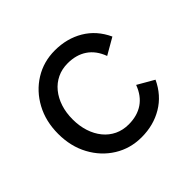

<svg xmlns="http://www.w3.org/2000/svg" viewBox="-133 -666 824 824"><g transform="rotate(-45 279.0 -254.5)"><path d="M136.7 -253.9Q136.7 -294.4 147.7 -328.1Q158.7 -361.8 179.2 -387Q199.7 -412.1 228.3 -425.8Q256.8 -439.5 292 -439.5Q343.8 -439.5 379.9 -415Q416 -390.6 434.1 -341.8L508.8 -384.8Q478.5 -450.2 421.6 -483.9Q364.7 -517.6 292 -517.6Q223.6 -517.6 168.5 -483.4Q113.3 -449.2 81.1 -389.6Q48.8 -330.1 48.8 -253.9Q48.8 -177.7 81.1 -118.2Q113.3 -58.6 168.5 -24.4Q223.6 9.8 292 9.8Q364.7 9.8 421.6 -24.2Q478.5 -58.1 508.8 -123L434.1 -166Q416 -117.2 379.9 -92.8Q343.8 -68.4 292 -68.4Q256.8 -68.4 228.3 -82Q199.7 -95.7 179.2 -120.8Q158.7 -146 147.7 -179.9Q136.7 -213.9 136.7 -253.9Z"/></g></svg>

Font: Giphurs
Style: Regular
Weight: 400
Version: Version 2.010